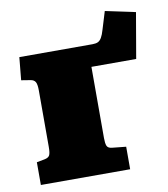

<svg xmlns="http://www.w3.org/2000/svg" viewBox="-75 -709 678 773"><g transform="rotate(-10 264.0 -322.5)"><path d="M30 0V-93L62 -99Q78 -102 83 -111Q88 -120 88 -146V-376Q88 -402 82 -411.5Q76 -421 62 -423L25 -429L34 -522H333Q347 -522 355.5 -526Q364 -530 370.5 -541Q377 -552 383 -573L405 -645L528 -619L496 -433H313V-142Q313 -121 317 -110.5Q321 -100 337 -98L395 -92V0Z"/></g></svg>

Font: Literata Black
Style: Regular
Weight: 900
Designer: Latin by Veronika Burian and Jose Scaglione. Greek by Irene Vlachou. Cyrillic by Vera Evstafieva.
Foundry: TypeTogether
Version: Version 3.103;gftools[0.9.29]